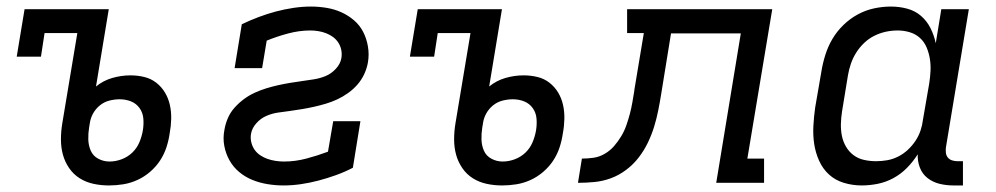

<svg xmlns="http://www.w3.org/2000/svg" viewBox="-20 -558 3040 586"><path d="M312 8Q288 8 265 3Q242 -2 223 -14Q204 -26 191 -45Q178 -64 172 -86Q166 -108 166 -132.5Q166 -157 170 -181L216 -457H116L105 -385H31L55 -530H312L273 -294Q295 -312 322.5 -320Q350 -328 378 -328Q400 -328 420.5 -323Q441 -318 457 -305.5Q473 -293 483.5 -275.5Q494 -258 498.5 -237.5Q503 -217 502.5 -195Q502 -173 498 -152Q495 -130 488 -108.5Q481 -87 468.5 -68Q456 -49 438 -33.5Q420 -18 399 -8.5Q378 1 356 4.5Q334 8 313 8H312Q312 8 312 8Q312 8 312 8ZM314 -65Q333 -65 351.5 -72Q370 -79 384 -92.5Q398 -106 405.5 -124Q413 -142 416 -160Q419 -178 417.5 -196Q416 -214 406 -228Q396 -242 380 -248.5Q364 -255 345 -255Q330 -255 314 -251Q298 -247 285 -236.5Q272 -226 264 -211.5Q256 -197 254 -181L252 -169Q249 -151 249.5 -132.5Q250 -114 257 -98Q264 -82 280 -73.5Q296 -65 314 -65Z M845 8Q821 8 796.5 4Q772 0 750 -9Q728 -18 710 -33Q692 -48 680.5 -68.5Q669 -89 664.5 -113Q660 -137 665 -162Q668 -180 675.5 -197.5Q683 -215 696 -229.5Q709 -244 724.5 -255.5Q740 -267 757.5 -275Q775 -283 793 -288.5Q811 -294 829 -298Q847 -302 865 -305Q883 -308 901.5 -310.5Q920 -313 938.5 -316Q957 -319 974 -326Q991 -333 1005 -348Q1019 -363 1022 -381Q1024 -394 1021.5 -406Q1019 -418 1012.5 -428Q1006 -438 996.5 -445Q987 -452 975.5 -456.5Q964 -461 951.5 -463Q939 -465 927 -465Q894 -465 860 -456Q826 -447 794 -434L780 -350H696L718 -484Q743 -496 769.5 -506Q796 -516 822.5 -523Q849 -530 876 -534Q903 -538 929 -538Q953 -538 977 -534Q1001 -530 1022 -520.5Q1043 -511 1060.5 -496Q1078 -481 1088.5 -460.5Q1099 -440 1103 -416Q1107 -392 1103 -368Q1100 -350 1092 -332.5Q1084 -315 1071.5 -300.5Q1059 -286 1043 -274.5Q1027 -263 1010 -255Q993 -247 974.5 -241.5Q956 -236 938 -232Q920 -228 902 -225Q884 -222 866 -219.5Q848 -217 829.5 -214.5Q811 -212 793.5 -204.5Q776 -197 762.5 -182Q749 -167 746 -149Q744 -136 747 -123.5Q750 -111 757 -101Q764 -91 774.5 -84Q785 -77 796.5 -73Q808 -69 821 -67Q834 -65 847 -65Q881 -65 915 -74Q949 -83 981 -95L997 -188H1080L1057 -46Q1032 -33 1005.5 -23.5Q979 -14 952.5 -7Q926 0 899 4Q872 8 845 8Z M1512 8Q1488 8 1465 3Q1442 -2 1423 -14Q1404 -26 1391 -45Q1378 -64 1372 -86Q1366 -108 1366 -132.5Q1366 -157 1370 -181L1416 -457H1316L1305 -385H1231L1255 -530H1512L1473 -294Q1495 -312 1522.5 -320Q1550 -328 1578 -328Q1600 -328 1620.5 -323Q1641 -318 1657 -305.5Q1673 -293 1683.5 -275.5Q1694 -258 1698.5 -237.5Q1703 -217 1702.5 -195Q1702 -173 1698 -152Q1695 -130 1688 -108.5Q1681 -87 1668.5 -68Q1656 -49 1638 -33.5Q1620 -18 1599 -8.5Q1578 1 1556 4.5Q1534 8 1513 8H1512Q1512 8 1512 8Q1512 8 1512 8ZM1514 -65Q1533 -65 1551.5 -72Q1570 -79 1584 -92.5Q1598 -106 1605.5 -124Q1613 -142 1616 -160Q1619 -178 1617.5 -196Q1616 -214 1606 -228Q1596 -242 1580 -248.5Q1564 -255 1545 -255Q1530 -255 1514 -251Q1498 -247 1485 -236.5Q1472 -226 1464 -211.5Q1456 -197 1454 -181L1452 -169Q1449 -151 1449.5 -132.5Q1450 -114 1457 -98Q1464 -82 1480 -73.5Q1496 -65 1514 -65Z M1744 0 1756 -74Q1774 -74 1791.5 -76.5Q1809 -79 1825.5 -88.5Q1842 -98 1854.5 -112.5Q1867 -127 1876.5 -143Q1886 -159 1892 -176.5Q1898 -194 1902.5 -211Q1907 -228 1910 -245.5Q1913 -263 1916 -281V-283Q1916 -283 1916 -283Q1916 -283 1916 -283L1945 -457H1894V-530H2337L2261 -74H2312V0H2166L2241 -456H2028L1998 -271Q1994 -246 1989 -221Q1984 -196 1976.5 -171.5Q1969 -147 1957.5 -123Q1946 -99 1929.5 -77.5Q1913 -56 1891 -39.5Q1869 -23 1844.5 -14Q1820 -5 1794.5 -2.5Q1769 0 1744 0Z M2610 8Q2610 8 2610 8Q2610 8 2610 8Q2582 8 2555.5 0Q2529 -8 2510 -25.5Q2491 -43 2480 -67.5Q2469 -92 2465 -118.5Q2461 -145 2462.5 -173.5Q2464 -202 2468 -230L2487 -340Q2491 -365 2499 -390.5Q2507 -416 2520.5 -439Q2534 -462 2554 -481.5Q2574 -501 2598 -514Q2622 -527 2648 -532.5Q2674 -538 2699 -538Q2725 -538 2749 -531.5Q2773 -525 2791 -509.5Q2809 -494 2820 -472Q2831 -450 2836 -426L2853 -530H2937L2867 -108Q2866 -99 2867 -91Q2868 -83 2873 -77Q2878 -71 2886 -68.5Q2894 -66 2902 -66H2919V8H2890Q2868 8 2847.5 3Q2827 -2 2811 -14.5Q2795 -27 2787.5 -46.5Q2780 -66 2781 -87Q2767 -65 2748.5 -46Q2730 -27 2707 -14.5Q2684 -2 2659 3Q2634 8 2610 8ZM2654 -66Q2671 -66 2688 -69Q2705 -72 2721 -80Q2737 -88 2750.5 -100.5Q2764 -113 2774 -128Q2784 -143 2789.5 -159.5Q2795 -176 2797 -193L2816 -303Q2819 -322 2820 -341Q2821 -360 2818 -378.5Q2815 -397 2808 -413.5Q2801 -430 2788 -442Q2775 -454 2757 -459.5Q2739 -465 2720 -465Q2701 -465 2683 -461Q2665 -457 2648 -448.5Q2631 -440 2617 -426.5Q2603 -413 2593 -397Q2583 -381 2577 -363.5Q2571 -346 2568 -328L2550 -218Q2547 -199 2546.5 -180Q2546 -161 2549.5 -143.5Q2553 -126 2562 -110.5Q2571 -95 2585 -84.5Q2599 -74 2617 -70Q2635 -66 2654 -66Z"/></svg>

Font: Iosevka Slab Extended
Style: Italic
Weight: 400
Width: 7
Italic angle: -9°
Monospace: yes
Designer: Belleve Invis
Foundry: Belleve Invis
Version: Version 11.1.0; ttfautohint (v1.8.3)